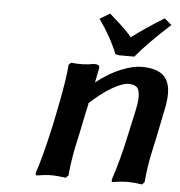

<svg xmlns="http://www.w3.org/2000/svg" viewBox="-48 -677 685 729"><g transform="rotate(5 294.0 -312.5)"><path d="M436 -371.1Q412.1 -371.1 371.3 -347.2Q330.6 -323.2 286.1 -280.8L291 -284.2Q288.6 -272.5 280.5 -236.1Q272.5 -199.7 269 -180.2Q258.3 -131.3 254.2 -111.3Q250 -91.3 245.4 -61.3Q240.7 -31.2 238.8 -4.9L229 4.9Q197.3 0 176.8 0Q151.4 0 115.2 5.9L113.8 -3.9Q132.3 -54.7 161.1 -182.1Q162.6 -189.9 166.5 -207.8Q170.4 -225.6 171.9 -234.9Q199.7 -369.1 202.1 -422.9L210.9 -432.1Q258.8 -426.8 297.9 -435.1Q311.5 -435.1 315.9 -431.4Q320.3 -427.7 318.8 -418.9L308.1 -365.2Q356 -403.3 401.6 -421.6Q447.3 -439.9 479 -439.9Q536.1 -439.9 562 -416.7Q587.9 -393.6 587.9 -346.2Q587.9 -316.4 579.1 -278.8L559.1 -180.2Q548.3 -131.3 544.2 -111.3Q540 -91.3 535.4 -61.3Q530.8 -31.2 528.8 -4.9L520 4.9Q486.8 0 466.8 0Q440.4 0 404.8 5.9L403.8 -3.9Q430.2 -81.5 451.2 -182.1L472.2 -277.8Q478 -305.2 478 -324.2Q478 -351.1 468 -361.1Q458 -371.1 436 -371.1ZM390.1 -476.1 376 -479Q350.6 -543 304.2 -607.9L342.8 -630.9Q347.7 -626.5 362.1 -613.5Q376.5 -600.6 382.3 -595.5Q388.2 -590.3 398.2 -580.6Q408.2 -570.8 415.3 -563.2Q422.4 -555.7 428.2 -547.9Q479.5 -586.9 550.8 -630.9L578.1 -607.9Q497.6 -535.2 448.2 -476.1Z"/></g></svg>

Font: Linear Smooth
Style: Bold Italic
Weight: 700
Designer: Philipp H. Poll, Flanker
Foundry: Philipp H. Poll, reworked by Flanker
Version: Version 1.061 | FøM Fix